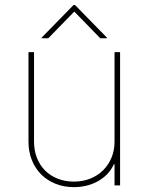

<svg xmlns="http://www.w3.org/2000/svg" viewBox="-20 -759 608 786"><path d="M96.6 -179V-545.5H119.3V-179Q119.3 -142.8 131.2 -112.6Q143.1 -82.4 164.6 -60.9Q186.1 -39.4 216.3 -27.5Q246.4 -15.6 282.7 -15.6Q318.9 -15.6 349.3 -27.7Q379.6 -39.8 401.8 -61.6Q424 -83.5 436.4 -113.5Q448.9 -143.5 448.9 -179V-545.5H471.6V0H448.9V-86.6H446Q435.4 -62.9 418 -45.3Q400.6 -27.7 378.9 -16Q357.2 -4.3 332.6 1.4Q307.9 7.1 282.7 7.1Q241.8 7.1 207.6 -6.6Q173.3 -20.2 148.6 -44.9Q123.9 -69.6 110.3 -103.9Q96.6 -138.1 96.6 -179ZM150.6 -602.3V-605.1L281.2 -738.6H286.9L417.6 -605.1V-602.3H390.6L284.1 -711.6L177.6 -602.3Z"/></svg>

Font: Inter P Thin
Style: Regular
Weight: 100
Designer: Rasmus Andersson
Foundry: rsms
Version: Version 3.018;git-588b23468